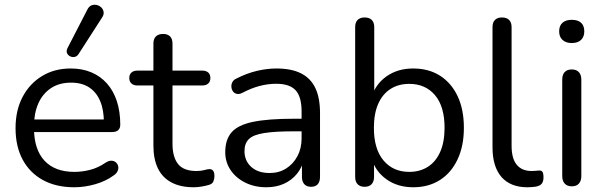

<svg xmlns="http://www.w3.org/2000/svg" viewBox="-20 -786 2563 815"><path d="M295.4 8.9Q218.2 8.9 162.5 -21.5Q106.7 -52 76.3 -108.2Q46 -164.4 46 -241.9Q46 -317.9 75.9 -374.6Q105.8 -431.3 158.6 -463.3Q211.5 -495.3 279.8 -495.3Q329.2 -495.3 368 -478.8Q406.9 -462.3 434.2 -431.4Q461.6 -400.5 476.1 -356.3Q490.5 -312.1 490.5 -256.7Q490.5 -241.4 481.7 -233.5Q472.9 -225.5 456.3 -225.5H107.7V-279H437.5L421 -265.6Q421 -319.5 405.1 -357.2Q389.2 -394.8 358.4 -415Q327.6 -435.2 281.6 -435.2Q231.2 -435.2 195.8 -411.5Q160.5 -387.7 142.3 -346.1Q124.2 -304.5 124.2 -249.7V-243.8Q124.2 -152.2 168.5 -104.3Q212.9 -56.4 295.3 -56.4Q328.7 -56.4 362.5 -65Q396.3 -73.6 428 -95.4Q441.6 -104.3 453.1 -103.8Q464.6 -103.4 471.9 -96.8Q479.3 -90.3 481.6 -80.5Q483.9 -70.8 479.3 -60.1Q474.7 -49.3 462 -41Q429.1 -16.8 383.9 -3.9Q338.6 8.9 295.4 8.9ZM313 -555.8Q306.2 -546 296.4 -544.3Q286.6 -542.5 277.3 -547.1Q268.1 -551.8 264.4 -561Q260.8 -570.3 266.7 -582.1L350.6 -744.9Q357.5 -759.1 368.5 -763.3Q379.5 -767.5 390.8 -764.8Q402 -762.1 410 -754.3Q418.1 -746.5 419.8 -735.2Q421.5 -724 413.7 -712.2Z M803 8.9Q745.9 8.9 707.5 -11.7Q669 -32.4 650.1 -71.7Q631.2 -111 631.2 -168.2V-423.1H563.9Q547.3 -423.1 538 -431.6Q528.7 -440.1 528.7 -454.7Q528.7 -469.8 538 -478.1Q547.3 -486.3 563.9 -486.3H631.2V-600.7Q631.2 -621.1 641.9 -631.5Q652.6 -641.9 672 -641.9Q691.4 -641.9 701.8 -631.5Q712.2 -621.1 712.2 -600.7V-486.3H837.9Q855 -486.3 864 -478.1Q873 -469.8 873 -454.7Q873 -440.1 864 -431.6Q855 -423.1 837.9 -423.1H712.2V-176.3Q712.2 -119.3 735.9 -89.7Q759.5 -60.1 814 -60.1Q833.1 -60.1 846.3 -63.9Q859.6 -67.7 869.1 -68.2Q877.9 -68.7 884 -62Q890.2 -55.4 890.2 -38.4Q890.2 -26.3 885.8 -16.1Q881.4 -5.9 869.7 -2.1Q858.3 1.9 838.6 5.4Q819 8.9 803 8.9Z M1110.7 8.9Q1060.8 8.9 1021.2 -10.8Q981.5 -30.5 958.8 -64.1Q936.1 -97.8 936.1 -139.7Q936.1 -193.7 963.3 -224.7Q990.5 -255.6 1054.3 -268.8Q1118.1 -282 1227.8 -282H1273.1V-228.6H1229.4Q1147.8 -228.6 1101.5 -221.3Q1055.2 -214 1036.5 -195.7Q1017.8 -177.5 1017.8 -144.6Q1017.8 -103.7 1046.4 -77.6Q1075 -51.6 1124.5 -51.6Q1164.3 -51.6 1194.6 -70.8Q1224.9 -90 1242.5 -123.1Q1260.2 -156.2 1260.2 -198.7V-313.1Q1260.2 -374.8 1235 -402.6Q1209.8 -430.4 1152.5 -430.4Q1117.7 -430.4 1082.6 -421.3Q1047.5 -412.2 1008.9 -392Q995.2 -385.1 985 -387.6Q974.7 -390 968.8 -398.2Q963 -406.5 962.2 -417Q961.4 -427.5 966.4 -437.5Q971.5 -447.5 984.2 -452.9Q1027.5 -475 1070.8 -485.2Q1114.1 -495.3 1153.3 -495.3Q1216.3 -495.3 1257.3 -474.9Q1298.2 -454.5 1318.3 -412.9Q1338.4 -371.3 1338.4 -306.1V-34.8Q1338.4 -14.9 1328.7 -4Q1319 6.9 1300.5 6.9Q1282.1 6.9 1271.9 -4Q1261.7 -14.9 1261.7 -34.8V-113H1271.3Q1262.7 -75.4 1240.3 -48Q1218 -20.7 1185.1 -5.9Q1152.2 8.9 1110.7 8.9Z M1734.1 8.9Q1667.8 8.9 1620.3 -25Q1572.7 -58.9 1556.7 -115.7L1567.7 -127.4V-34.8Q1567.7 -14.9 1557.2 -4Q1546.8 6.9 1527.9 6.9Q1508.5 6.9 1498 -4Q1487.6 -14.9 1487.6 -34.8V-670.7Q1487.6 -691.1 1498 -701.5Q1508.5 -711.9 1527.9 -711.9Q1547.3 -711.9 1557.9 -701.5Q1568.6 -691.1 1568.6 -670.7V-373H1557.1Q1573.7 -428.9 1621 -462.1Q1668.3 -495.3 1734.1 -495.3Q1799.6 -495.3 1847.9 -464.6Q1896.1 -433.8 1922.6 -377.6Q1949.1 -321.3 1949.1 -243.4Q1949.1 -166.5 1922.3 -109.5Q1895.6 -52.5 1847.4 -21.8Q1799.1 8.9 1734.1 8.9ZM1717.1 -56.4Q1762.6 -56.4 1796.4 -78.1Q1830.3 -99.8 1848.7 -141.7Q1867.1 -183.5 1867.1 -243.4Q1867.1 -334 1826.5 -382Q1785.8 -430 1717.1 -430Q1671.6 -430 1637.8 -408.5Q1604 -387 1585.5 -345.4Q1567.1 -303.8 1567.1 -243.4Q1567.1 -153.3 1608 -104.8Q1648.9 -56.4 1717.1 -56.4Z M2219 8.9Q2146.7 8.9 2108.6 -34.8Q2070.6 -78.6 2070.6 -160.6V-670.7Q2070.6 -691.1 2081 -701.5Q2091.5 -711.9 2110.9 -711.9Q2130.3 -711.9 2140.9 -701.5Q2151.6 -691.1 2151.6 -670.7V-167.1Q2151.6 -113.1 2173.5 -86.6Q2195.4 -60.1 2236.7 -60.1Q2245.7 -60.1 2252.7 -60.9Q2259.7 -61.7 2266.7 -62.1Q2277.6 -63.1 2282.3 -57Q2287 -51 2287 -32.6Q2287 -15 2279.1 -5.8Q2271.3 3.5 2253 6.5Q2244.6 7.5 2236 8.2Q2227.4 8.9 2219 8.9Z M2406.9 4.9Q2387.5 4.9 2377 -6.8Q2366.6 -18.4 2366.6 -38.7V-447.6Q2366.6 -469 2377 -480.1Q2387.5 -491.2 2406.9 -491.2Q2426.3 -491.2 2436.9 -480.1Q2447.6 -469 2447.6 -447.6V-38.7Q2447.6 -18.4 2437.4 -6.8Q2427.3 4.9 2406.9 4.9ZM2406.9 -603.3Q2381.9 -603.3 2367.7 -616.6Q2353.5 -629.8 2353.5 -652.9Q2353.5 -676.9 2367.7 -689.4Q2381.9 -701.9 2406.9 -701.9Q2432.8 -701.9 2446.5 -689.4Q2460.2 -676.9 2460.2 -652.9Q2460.2 -629.8 2446.5 -616.6Q2432.8 -603.3 2406.9 -603.3Z"/></svg>

Font: Nunito ExtraLight
Style: Regular
Weight: 200
Designer: Vernon Adams
Foundry: Vernon Adams
Version: Version 3.602